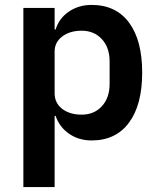

<svg xmlns="http://www.w3.org/2000/svg" viewBox="-20 -554 639 774"><path d="M74.2 200.2V-522H200.2V-435.1H204.1Q218.3 -480.5 257.8 -507.3Q297.4 -534.2 349.1 -534.2Q447.3 -534.2 500.2 -462.9Q553.2 -391.6 553.2 -261.2Q553.2 -131.3 500 -59.6Q446.8 12.2 349.1 12.2Q297.9 12.2 258.8 -14.6Q219.7 -41.5 204.1 -86.9H200.2V200.2ZM309.1 -91.8Q359.4 -91.8 390.6 -125.7Q421.9 -159.7 421.9 -215.8V-306.2Q421.9 -362.3 390.6 -396.2Q359.4 -430.2 309.1 -430.2Q261.7 -430.2 231 -407Q200.2 -383.8 200.2 -346.2V-178.2Q200.2 -138.7 230.7 -115.2Q261.2 -91.8 309.1 -91.8Z"/></svg>

Font: Anuphan SemiBold
Style: Bold
Weight: 600
Designer: Mike Abbink, Paul van der Laan, Pieter van Rosmalen, Mint Tantisuwanna
Foundry: Bold Monday; Cadson Demak
Version: Version 3.002;hotconv 1.0.109;makeotfexe 2.5.65596